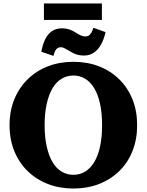

<svg xmlns="http://www.w3.org/2000/svg" viewBox="-20 -1076 845 1106"><path d="M403 10Q323 10 256 -16Q189 -42 139.5 -90Q90 -138 62.5 -205.5Q35 -273 35 -355Q35 -437 62.5 -504Q90 -571 139.5 -619.5Q189 -668 256 -694Q323 -720 403 -720Q483 -720 550 -694Q617 -668 666.5 -619.5Q716 -571 743 -504Q770 -437 770 -355Q770 -273 743 -205.5Q716 -138 666.5 -90Q617 -42 550 -16Q483 10 403 10ZM403 -69Q440 -69 470.5 -87.5Q501 -106 523 -142.5Q545 -179 556.5 -232.5Q568 -286 568 -355Q568 -424 556.5 -477.5Q545 -531 523 -567.5Q501 -604 470.5 -622.5Q440 -641 403 -641Q366 -641 335 -622.5Q304 -604 282.5 -567.5Q261 -531 249 -477.5Q237 -424 237 -355Q237 -286 249 -232.5Q261 -179 282.5 -142.5Q304 -106 335 -87.5Q366 -69 403 -69ZM464 -756Q442 -756 425 -761Q408 -766 395 -773.5Q382 -781 371 -787.5Q360 -794 350 -799Q340 -804 330 -804Q319 -804 311 -798.5Q303 -793 297.5 -782Q292 -771 288 -754L218 -778Q226 -821 241 -851Q256 -881 280 -897Q304 -913 338 -913Q358 -913 374 -908Q390 -903 403 -896Q416 -889 427 -882Q438 -875 449 -870.5Q460 -866 471 -866Q484 -866 492 -871.5Q500 -877 506.5 -888.5Q513 -900 518 -916L588 -891Q579 -850 562 -819.5Q545 -789 520.5 -772.5Q496 -756 464 -756ZM233 -1056H567V-961H233Z"/></svg>

Font: Roboto Serif 36pt
Style: Bold
Weight: 700
Version: Version 1.008